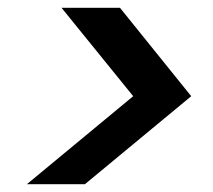

<svg xmlns="http://www.w3.org/2000/svg" viewBox="-20 -597 546 493"><path d="M322 -350 138 -577H288L471 -350L198 -124H49Z"/></svg>

Font: Albert Sans SemiBold
Style: Italic
Weight: 600
Italic angle: -11.25°
Designer: Andreas Rasmussen
Foundry: a.Foundry
Version: Version 1.025